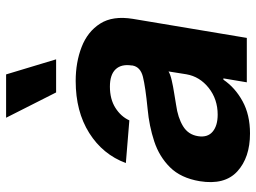

<svg xmlns="http://www.w3.org/2000/svg" viewBox="-124 -693 828 620"><g transform="rotate(-90 290.0 -383.0)"><path d="M169 10.3Q91.3 10.3 46.5 -30.7Q1.8 -71.7 14.9 -152.3Q25.2 -213.1 59.7 -247.9Q94.1 -282.7 143.6 -299Q193.2 -315.3 247.9 -320.3Q319.6 -327.4 351.7 -335.4Q383.9 -343.4 388.5 -369.3V-371.4Q393.8 -405.2 376.2 -423.7Q358.7 -442.1 320.3 -442.1Q279.8 -442.1 251.8 -424.4Q223.7 -406.6 211.3 -379.3L73.5 -390.6Q101.2 -465.2 170.6 -508.9Q240.1 -552.6 338.4 -552.6Q398.8 -552.6 448.3 -533.4Q497.9 -514.2 523.8 -473.5Q549.7 -432.9 539.1 -367.9L477.6 0H334.2L346.9 -75.6H342.7Q316.8 -37.6 273.1 -13.7Q229.4 10.3 169 10.3ZM229.8 -94.1Q279.5 -94.1 316.1 -123Q352.6 -152 360.1 -195L369.3 -252.8Q359.7 -246.8 340.2 -242.4Q320.7 -237.9 299.2 -234.6Q277.7 -231.2 261 -228.3Q220.2 -222.7 192.6 -206Q165.1 -189.3 160.2 -157.3Q155.5 -126.4 174.9 -110.3Q194.2 -94.1 229.8 -94.1ZM408.4 -615.8H301.5L219.8 -777.3H359.7Z"/></g></svg>

Font: Inter UI
Style: Bold Italic
Weight: 700
Italic angle: 9.39999°
Designer: Rasmus Andersson
Foundry: rsms
Version: 3.2;8d6f07862